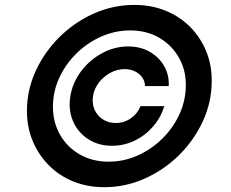

<svg xmlns="http://www.w3.org/2000/svg" viewBox="-20 -759 952 790"><path d="M269.5 -363.3Q278.8 -419.9 314 -466.3Q349.1 -512.7 400.1 -540.3Q451.2 -567.9 507.8 -567.9Q557.1 -567.9 595.2 -546.4Q633.3 -524.9 654.8 -488.3Q676.3 -451.7 674.3 -404.8H576.7Q575.7 -435.5 551.5 -455.1Q527.3 -474.6 492.7 -474.6Q462.4 -474.6 434.6 -459.7Q406.7 -444.8 387.2 -419.7Q367.7 -394.5 362.8 -363.8Q357.9 -333 368.9 -308.1Q379.9 -283.2 402.8 -268.1Q425.8 -252.9 456.1 -252.9Q490.7 -252.9 518.6 -272.5Q546.4 -292 558.1 -322.3H655.8Q642.1 -275.9 610.1 -238.8Q578.1 -201.7 534.2 -180.4Q490.2 -159.2 440.9 -159.2Q384.3 -159.2 342.3 -186.8Q300.3 -214.4 280.3 -260.7Q260.3 -307.1 269.5 -363.3ZM409.2 11.2Q339.8 11.2 281.5 -12.5Q223.1 -36.1 180.7 -79.1Q138.2 -122.1 114.5 -179Q90.8 -235.8 90.8 -302.2Q90.8 -388.2 126.7 -466.6Q162.6 -544.9 224.6 -606.4Q286.6 -668 366.2 -703.4Q445.8 -738.8 533.2 -738.8Q603 -738.8 661.6 -714.8Q720.2 -690.9 762.7 -647.9Q805.2 -605 828.6 -547.6Q852.1 -490.2 851.1 -423.3Q850.6 -337.9 814.5 -259.8Q778.3 -181.6 716.6 -120.6Q654.8 -59.6 575.4 -24.2Q496.1 11.2 409.2 11.2ZM426.3 -93.8Q489.3 -93.8 546.1 -119.1Q603 -144.5 647.7 -188.5Q692.4 -232.4 718.3 -288.8Q744.1 -345.2 744.6 -407.2Q745.1 -471.2 715.8 -522.5Q686.5 -573.7 634.8 -603.8Q583 -633.8 516.1 -633.8Q453.1 -633.8 395.8 -608.2Q338.4 -582.5 293.7 -538.3Q249 -494.1 223.4 -437.7Q197.8 -381.3 197.8 -319.8Q197.8 -255.9 227.1 -204.6Q256.3 -153.3 308.3 -123.5Q360.4 -93.8 426.3 -93.8Z"/></svg>

Font: Inter 16pt SemiBold
Style: Italic
Weight: 600
Italic angle: -9.3988°
Version: Version 4.001;git-66647c0bb